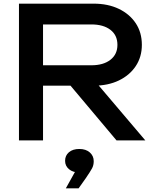

<svg xmlns="http://www.w3.org/2000/svg" viewBox="-20 -770 851 1053"><path d="M176 -412H481Q547 -412 585.5 -442Q624 -472 624 -524Q624 -577 585.5 -606.5Q547 -636 481 -636H157L216 -710V0H84V-750H493Q572 -750 631.5 -721.5Q691 -693 724.5 -642.5Q758 -592 758 -524Q758 -458 724.5 -407.5Q691 -357 631.5 -328.5Q572 -300 493 -300H176ZM324 -351H479L777 0H619ZM341 263 410 139 415 176Q380 176 358.5 158Q337 140 337 112Q337 83 358 65Q379 47 415 47Q451 47 472.5 66Q494 85 494 114Q494 136 485 153Q476 170 450 208L411 263Z"/></svg>

Font: Bounded
Style: Regular
Weight: 400
Designer: Vlad Churkin
Version: Version 1.0